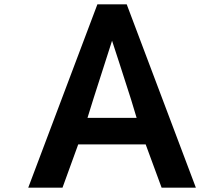

<svg xmlns="http://www.w3.org/2000/svg" viewBox="-20 -818 1040 891"><path d="M730 53H889L568 -798H432L111 53H270L343 -148H656ZM588 -357 614 -271H386L414 -361L500 -629C500 -629 563 -437 588 -357Z"/></svg>

Font: LINE Seed JP_OTF Bold
Style: Regular
Weight: 700
Designer: LINE & Fontrix & Fontworks
Version: Version 1.009